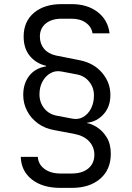

<svg xmlns="http://www.w3.org/2000/svg" viewBox="-20 -760 640 934"><path d="M274 154Q187 154 135 113Q83 72 81 3H164Q166 39 196 61.5Q226 84 274 84H329Q380 84 409.5 59.5Q439 35 439 -7Q439 -45 413.5 -72.5Q388 -100 340 -109L244 -127Q198 -135 164 -160Q130 -185 111.5 -221Q93 -257 93 -298Q93 -354 122.5 -391.5Q152 -429 204 -437V-440Q156 -451 125.5 -487.5Q95 -524 95 -582Q95 -655 145 -697.5Q195 -740 280 -740H328Q405 -740 455 -701.5Q505 -663 513 -598H430Q425 -630 397.5 -649.5Q370 -669 328 -669H280Q231 -669 202.5 -645.5Q174 -622 174 -582Q174 -547 194.5 -522.5Q215 -498 252 -490L368 -467Q437 -453 477 -405.5Q517 -358 517 -298Q517 -241 484 -204.5Q451 -168 404 -163V-161Q425 -158 452 -141Q479 -124 499 -92Q519 -60 519 -12Q519 65 467.5 109.5Q416 154 329 154ZM331 -183Q361 -177 385 -191Q409 -205 423 -232.5Q437 -260 437 -296Q437 -334 414 -362.5Q391 -391 354 -398L280 -412Q250 -418 225.5 -404Q201 -390 186.5 -363Q172 -336 172 -301Q172 -262 195 -233Q218 -204 257 -197Z"/></svg>

Font: JetBrains Mono NL Light
Style: Regular
Weight: 300
Monospace: yes
Designer: Philipp Nurullin, Konstantin Bulenkov
Foundry: JetBrains
Version: Version 2.305; ttfautohint (v1.8.4.7-5d5b)